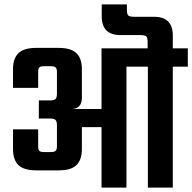

<svg xmlns="http://www.w3.org/2000/svg" viewBox="-20 -850 871 870"><path d="M831 -631V-548H763V0H650V-548H553V0H440V-274H351V-174Q351 -126 326.5 -102Q302 -78 245 -78H145Q88 -78 63.5 -102Q39 -126 39 -174V-264H153V-187Q153 -171 158.5 -166Q164 -161 180 -161H210Q226 -161 232 -166.5Q238 -172 238 -187V-283Q238 -300 231.5 -306.5Q225 -313 208 -313H156V-395H208Q225 -395 231.5 -401.5Q238 -408 238 -425V-524Q238 -539 232 -544.5Q226 -550 210 -550H180Q164 -550 158.5 -545Q153 -540 153 -524V-452H39V-537Q39 -585 63.5 -609Q88 -633 145 -633H245Q302 -633 326.5 -609Q351 -585 351 -537V-407Q351 -361 310 -356H440V-631H649V-658Q649 -679 643 -685Q637 -691 616 -691H526Q441 -691 441 -776V-830H555V-807Q555 -786 561 -780Q567 -774 588 -774H678Q763 -774 763 -689V-631Z"/></svg>

Font: Teko Medium
Style: Regular
Weight: 500
Designer: Manushi Parikh, Jonny Pinhorn
Foundry: Indian Type Foundry
Version: Version 1.106;PS 1.0;hotconv 1.0.78;makeotf.lib2.5.61930; tt